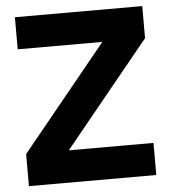

<svg xmlns="http://www.w3.org/2000/svg" viewBox="-51 -747 706 793"><g transform="rotate(-5 302.0 -350.0)"><path d="M37 0H565V-133H214L568 -567V-700H40V-567H391L37 -133Z"/></g></svg>

Font: Unageo
Style: Bold
Weight: 700
Designer: Richard Sepsi
Foundry: Richard Sepsi
Version: Version 2.000